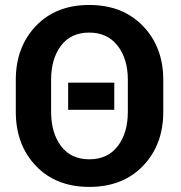

<svg xmlns="http://www.w3.org/2000/svg" viewBox="-20 -741 728 772"><path d="M339 10.5Q205 10.5 124.2 -74.2Q43.5 -159 43.5 -291.5V-419.5Q43.5 -551.5 124 -636.2Q204.5 -721 338.5 -721Q473.5 -721 555 -636.2Q636.5 -551.5 636.5 -419.5V-291.5Q636.5 -159 555.2 -74.2Q474 10.5 339 10.5ZM339 -100.5Q413 -100.5 453.5 -153.5Q494 -206.5 494 -291.5V-420.5Q494 -504 453 -557Q412 -610 338.5 -610Q265 -610 225.2 -557.2Q185.5 -504.5 185.5 -420.5V-291.5Q185.5 -206.5 225.5 -153.5Q265.5 -100.5 339 -100.5ZM439.5 -299.5H254V-408.5H439.5Z"/></svg>

Font: Roberto Sans
Style: Bold
Weight: 700
Designer: Google (font) & Cristiano Sobral (main changes)
Version: Version 1.000;October 12, 2021;FontCreator 14.0.0.2814 64-bi